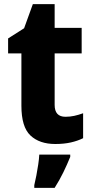

<svg xmlns="http://www.w3.org/2000/svg" viewBox="-20 -683 447 924"><path d="M295 -121Q317 -121 337.5 -125.5Q358 -130 380 -138V-18Q354 -5 321 2.5Q288 10 246 10Q170 10 126.5 -31Q83 -72 83 -174V-426H19V-498L96 -547L138 -663H243V-549H373V-426H243V-178Q243 -121 295 -121ZM318 72Q303 109 285 146Q267 183 243 221H145V208Q150 188 155 161.5Q160 135 164 108.5Q168 82 169 61H318Z"/></svg>

Font: Noto Sans Tamil SemiCondensed ExtraBold
Style: Regular
Weight: 800
Width: 4
Designer: Jelle Bosma - Monotype Design Team
Foundry: Monotype Imaging Inc.
Version: Version 2.004; ttfautohint (v1.8.4.7-5d5b)